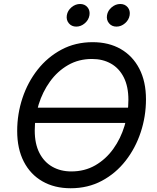

<svg xmlns="http://www.w3.org/2000/svg" viewBox="-20 -953 805 982"><path d="M644.5 -402.3V-324.2H144.5V-402.3ZM341.3 9.8Q258.8 9.8 197.3 -25.4Q135.7 -60.5 101.8 -126.2Q67.9 -191.9 67.9 -283.2Q67.9 -369.6 94.7 -450.9Q121.6 -532.2 172.4 -596.7Q223.1 -661.1 294.4 -699.2Q365.7 -737.3 454.1 -737.3Q536.6 -737.3 597.7 -702.1Q658.7 -667 692.6 -601.6Q726.6 -536.1 726.6 -444.8Q726.6 -357.9 699.7 -276.6Q672.9 -195.3 622.3 -130.6Q571.8 -65.9 500.7 -28.1Q429.7 9.8 341.3 9.8ZM344.7 -76.2Q413.1 -76.2 467.3 -107.4Q521.5 -138.7 559.3 -191.4Q597.2 -244.1 616.9 -309.3Q636.7 -374.5 636.7 -442.4Q636.7 -510.7 613 -557.4Q589.4 -604 547.4 -627.7Q505.4 -651.4 450.7 -651.4Q382.3 -651.4 328.1 -620.1Q273.9 -588.9 235.8 -536.1Q197.8 -483.4 177.7 -418.5Q157.7 -353.5 157.7 -285.6Q157.7 -217.3 181.6 -170.7Q205.6 -124 247.8 -100.1Q290 -76.2 344.7 -76.2ZM575.7 -816.9Q551.8 -816.9 537.6 -834Q523.4 -851.1 527.3 -875Q531.2 -898.9 551.3 -915.8Q571.3 -932.6 595.2 -932.6Q619.1 -932.6 633.1 -915.8Q647 -898.9 643.1 -875Q639.2 -851.1 619.4 -834Q599.6 -816.9 575.7 -816.9ZM370.1 -816.9Q346.2 -816.9 332 -834Q317.9 -851.1 321.8 -875Q325.7 -898.9 345.7 -915.8Q365.7 -932.6 389.6 -932.6Q413.6 -932.6 427.5 -915.8Q441.4 -898.9 437.5 -875Q433.6 -851.1 413.8 -834Q394 -816.9 370.1 -816.9Z"/></svg>

Font: Inter Variable
Style: Italic
Weight: 400
Italic angle: -9.39999°
Designer: Rasmus Andersson
Foundry: rsms
Version: Version 4.001;git-9221beed3